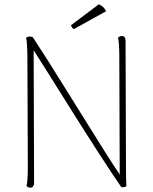

<svg xmlns="http://www.w3.org/2000/svg" viewBox="-20 -862 707 890"><path d="M121 8Q114 8 110 5.5Q106 3 103 0Q106 -12 107.5 -34.5Q109 -57 109 -87L107 -590Q107 -620 105.5 -647.5Q104 -675 101 -687Q107 -692 114 -692.5Q121 -693 126.5 -691.5Q132 -690 133 -688Q161 -646 200 -584.5Q239 -523 283 -452Q327 -381 372.5 -308.5Q418 -236 459.5 -169.5Q501 -103 535 -53L533 -600Q533 -630 531.5 -652.5Q530 -675 527 -687Q530 -690 534 -692.5Q538 -695 545 -695Q553 -695 557.5 -689.5Q562 -684 562 -673L564 -87Q564 -57 564.5 -34.5Q565 -12 566 0Q564 3 559 4.5Q554 6 549.5 6Q545 6 542 5Q525 -19 496 -63Q467 -107 430 -164Q393 -221 353 -284.5Q313 -348 273.5 -411Q234 -474 198.5 -530.5Q163 -587 136 -629L138 -14Q138 -4 133.5 2Q129 8 121 8ZM472 -810 322 -727Q318 -729 314 -735Q310 -741 309 -745L438 -842Q445 -839 451.5 -834.5Q458 -830 463 -824Q468 -818 472 -810Z"/></svg>

Font: Arima Thin
Style: Regular
Weight: 100
Designer: Joana Correia and Natanael Gama
Foundry: NDISCOVER
Version: Version 1.101;gftools[0.9.23]